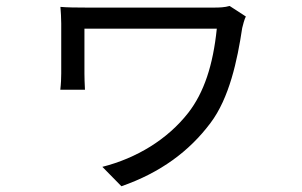

<svg xmlns="http://www.w3.org/2000/svg" viewBox="-20 -561 1040 661"><path d="M826.4 -504.2 770.5 -540.5C754.1 -535.6 735.1 -534.9 718 -534.9C672.9 -534.9 304.3 -534.9 277.9 -534.9C243.1 -534.9 209.9 -535.3 188 -537.3C189.4 -519.8 190.8 -498.8 190.8 -480.1C190.8 -446.6 190.8 -334.3 190.8 -307.7C190.8 -293 190 -272 187.6 -252.1H272.5C271.3 -272.4 270.7 -296.9 270.7 -307.7C270.7 -334.3 270.7 -437.9 270.7 -462.3C327.9 -462.3 681.3 -462.3 726.4 -462.3C713.4 -335.8 682.1 -242.2 628.2 -172.7C556.1 -80.4 449.7 -16.4 332.4 13.4L398 80.2C532.7 33.3 631.9 -40.5 704.6 -137.5C769.3 -223.2 797.1 -352.8 813.8 -464.5C815.6 -473.2 822.1 -496.7 826.4 -504.2Z"/></svg>

Font: Source Han Sans JP VF
Style: Regular
Weight: 250
Designer: Ryoko NISHIZUKA 西塚涼子 (kana, bopomofo & ideographs); Paul D. Hunt (Latin, Greek & Cyrillic); Sandoll Communications 산돌커뮤니
Foundry: Adobe
Version: Version 2.004;hotconv 1.0.118;makeotfexe 2.5.65603